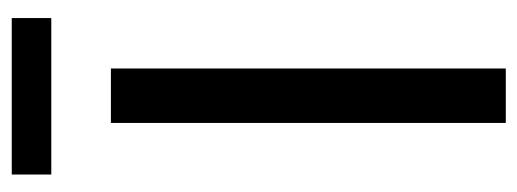

<svg xmlns="http://www.w3.org/2000/svg" viewBox="-304 -598 902 335"><g transform="rotate(-90 147.5 -431.0)"><path d="M195 -689H100V0H195ZM283 -793V-862H10V-793Z"/></g></svg>

Font: Fira Math
Style: Regular
Weight: 400
Designer: Xiangdong Zeng
Foundry: Xiangdong Zeng
Version: Version 0.3.4